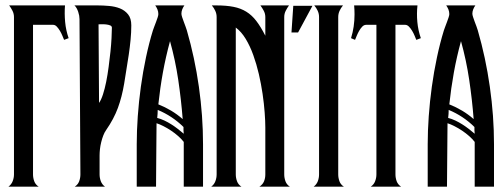

<svg xmlns="http://www.w3.org/2000/svg" viewBox="-20 -704 1895 724"><path d="M11.7 0Q22.9 -8.3 27.8 -20.8Q32.7 -33.2 32.7 -46.4V-639.6Q32.7 -652.3 27.1 -663.3Q21.5 -674.3 14.6 -683.6H225.1Q222.7 -652.8 225.6 -621.3Q228.5 -589.8 238.8 -560.1L221.7 -553.7Q219.2 -559.6 215.3 -569.1Q211.4 -578.6 206.1 -587.6Q200.7 -596.7 194.3 -603.5Q188 -610.4 180.2 -610.4H104.5V-46.4Q104.5 -33.2 109.1 -20.5Q113.8 -7.8 126 0Z M475.1 -608.4Q475.1 -582 472.4 -554.2Q469.7 -526.4 465.6 -498.3Q461.4 -470.2 456.8 -442.6Q452.1 -415 448.2 -388.7Q439.9 -338.9 424.6 -297.1Q409.2 -255.4 380.4 -213.9Q374 -205.1 369.4 -192.9Q364.7 -180.7 361.6 -167.7Q358.4 -154.8 356.9 -141.6Q355.5 -128.4 355.5 -117.7V-46.4Q355.5 -33.2 360.1 -20.8Q364.7 -8.3 376 0H261.7Q273.9 -7.8 278.6 -20.5Q283.2 -33.2 283.2 -46.4L279.8 -631.8Q279.8 -637.7 278.6 -645Q277.3 -652.3 274.9 -659.4Q272.5 -666.5 269 -672.9Q265.6 -679.2 260.7 -683.6H348.1Q368.7 -683.6 391.1 -681.6Q413.6 -679.7 432.1 -672.4Q450.7 -665 462.9 -649.9Q475.1 -634.8 475.1 -608.4ZM353.5 -315.9Q361.3 -326.7 368.2 -347.7Q375 -368.7 380.4 -395.3Q385.7 -421.9 389.6 -451.4Q393.6 -481 396.5 -509Q399.4 -537.1 400.6 -560.8Q401.9 -584.5 401.9 -599.6Q401.9 -605.5 395.5 -608.2Q389.2 -610.8 380.6 -611.8Q372.1 -612.8 363.8 -612.5Q355.5 -612.3 351.6 -612.3Z M675.3 -683.6Q670.4 -676.8 667.2 -668.7Q664.1 -660.6 664.1 -652.3Q664.1 -647.9 666.7 -639.6Q669.4 -631.3 672.9 -622.1Q676.3 -612.8 679.7 -603.8Q683.1 -594.7 684.6 -589.4Q714.4 -486.8 730 -376.7Q745.6 -266.6 745.6 -160.2V0H672.9V-168.9Q664.6 -179.7 652.1 -190.7Q639.6 -201.7 625.5 -211.2Q611.3 -220.7 596.9 -228Q582.5 -235.4 570.3 -239.3Q570.3 -178.7 569.3 -119.6Q568.4 -60.5 568.4 0H495.6V-160.2Q495.6 -210 499.5 -265.4Q503.4 -320.8 511.2 -377.2Q519 -433.6 530.5 -487.8Q542 -542 556.6 -589.4Q558.1 -594.2 561.5 -603Q564.9 -611.8 568.4 -621.1Q571.8 -630.4 574.5 -638.4Q577.1 -646.5 577.1 -650.9Q577.1 -660.2 573.7 -668.5Q570.3 -676.8 565.4 -683.6ZM668.9 -254.9Q663.1 -329.1 652.1 -403.1Q641.1 -477.1 621.1 -548.8Q605 -489.7 594.2 -430.4Q583.5 -371.1 577.1 -310.5Q602.5 -300.3 625.5 -286.6Q648.4 -272.9 668.9 -254.9ZM574.7 -289.6Q574.7 -282.2 574.2 -274.4Q573.7 -266.6 572.8 -259.3Q586.4 -255.9 599.9 -249.5Q613.3 -243.2 626 -235.1Q638.7 -227.1 650.4 -218Q662.1 -209 672.9 -199.7Q671.9 -206.1 671.9 -212.6Q671.9 -219.2 671.9 -225.1Q629.9 -266.6 574.7 -289.6Z M958 0Q970.7 -8.3 975.6 -20.3Q980.5 -32.2 980.5 -46.4V-223.1Q980.5 -247.1 978 -280Q975.6 -313 970.2 -349.9Q964.8 -386.7 956.1 -424.6Q947.3 -462.4 935.1 -496.3Q922.9 -530.3 906.5 -557.4Q890.1 -584.5 869.1 -600.1V-46.4Q869.1 -33.2 873.8 -20.5Q878.4 -7.8 890.6 0H776.4Q787.6 -8.3 792.2 -20.8Q796.9 -33.2 796.9 -46.4V-639.6Q796.9 -652.3 791.7 -663.3Q786.6 -674.3 778.8 -683.6H795.9Q833.5 -683.6 860.6 -678.2Q887.7 -672.9 908.7 -659.9Q929.7 -647 946.5 -625Q963.4 -603 980.5 -569.3V-639.6Q980.5 -652.3 974.6 -663.3Q968.8 -674.3 961.9 -683.6H1069.8Q1063 -674.3 1057.4 -663.3Q1051.8 -652.3 1051.8 -639.6V-46.4Q1051.8 -33.2 1056.4 -20.5Q1061 -7.8 1073.2 0Z M1183.1 -639.6Q1183.1 -652.3 1178 -663.3Q1172.9 -674.3 1165 -683.6H1273.4Q1265.6 -674.3 1260.5 -663.3Q1255.4 -652.3 1255.4 -639.6V-46.4Q1255.4 -33.2 1260 -20.5Q1264.6 -7.8 1276.9 0H1162.6Q1173.8 -8.3 1178.5 -20.8Q1183.1 -33.2 1183.1 -46.4ZM1085.9 -682.1H1158.2L1104 -581.5H1079.1Z M1377.9 0Q1389.6 -7.8 1394.5 -20.5Q1399.4 -33.2 1399.4 -46.4V-610.4H1360.8Q1352.5 -610.4 1345.9 -603.5Q1339.4 -596.7 1334.2 -587.6Q1329.1 -578.6 1325.2 -569.1Q1321.3 -559.6 1318.8 -553.7L1303.7 -560.1Q1316.9 -602.5 1316.9 -649.9Q1316.9 -666.5 1315.4 -683.6H1554.2Q1550.8 -652.8 1553.7 -621.3Q1556.6 -589.8 1566.9 -560.1L1549.8 -553.7Q1547.4 -559.6 1543.5 -569.1Q1539.6 -578.6 1534.2 -587.6Q1528.8 -596.7 1522.2 -603.5Q1515.6 -610.4 1507.8 -610.4H1471.2V-46.4Q1471.2 -33.2 1475.8 -20.5Q1480.5 -7.8 1492.7 0Z M1772.5 -683.6Q1767.6 -676.8 1764.4 -668.7Q1761.2 -660.6 1761.2 -652.3Q1761.2 -647.9 1763.9 -639.6Q1766.6 -631.3 1770 -622.1Q1773.4 -612.8 1776.9 -603.8Q1780.3 -594.7 1781.7 -589.4Q1811.5 -486.8 1827.1 -376.7Q1842.8 -266.6 1842.8 -160.2V0H1770V-168.9Q1761.7 -179.7 1749.3 -190.7Q1736.8 -201.7 1722.7 -211.2Q1708.5 -220.7 1694.1 -228Q1679.7 -235.4 1667.5 -239.3Q1667.5 -178.7 1666.5 -119.6Q1665.5 -60.5 1665.5 0H1592.8V-160.2Q1592.8 -210 1596.7 -265.4Q1600.6 -320.8 1608.4 -377.2Q1616.2 -433.6 1627.7 -487.8Q1639.2 -542 1653.8 -589.4Q1655.3 -594.2 1658.7 -603Q1662.1 -611.8 1665.5 -621.1Q1668.9 -630.4 1671.6 -638.4Q1674.3 -646.5 1674.3 -650.9Q1674.3 -660.2 1670.9 -668.5Q1667.5 -676.8 1662.6 -683.6ZM1766.1 -254.9Q1760.3 -329.1 1749.3 -403.1Q1738.3 -477.1 1718.3 -548.8Q1702.1 -489.7 1691.4 -430.4Q1680.7 -371.1 1674.3 -310.5Q1699.7 -300.3 1722.7 -286.6Q1745.6 -272.9 1766.1 -254.9ZM1671.9 -289.6Q1671.9 -282.2 1671.4 -274.4Q1670.9 -266.6 1669.9 -259.3Q1683.6 -255.9 1697 -249.5Q1710.4 -243.2 1723.1 -235.1Q1735.8 -227.1 1747.6 -218Q1759.3 -209 1770 -199.7Q1769 -206.1 1769 -212.6Q1769 -219.2 1769 -225.1Q1727.1 -266.6 1671.9 -289.6Z"/></svg>

Font: XAYAX
Style: Regular
Weight: 400
Designer: Peter Wiegel
Foundry: Peter Wiegel
Version: Version 1.000 2009 initial release